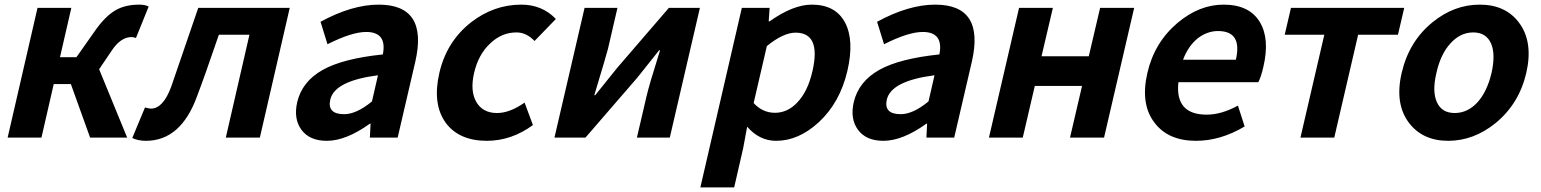

<svg xmlns="http://www.w3.org/2000/svg" viewBox="-20 -594 6654 829"><path d="M529 0H369L286 -231H212L159 0H13L142 -560H288L239 -347H310L386 -455Q433 -524 481 -551Q522 -574 582 -574Q605 -574 622 -566L567 -430Q556 -434 548 -434Q500 -434 460 -372L408 -295Z M551 2 606 -130Q625 -125 632 -125Q684 -125 719 -219L836 -560H1231L1102 0H955L1057 -444H925Q862 -260 831 -179Q761 14 610 14Q577 14 551 2Z M1282 -33Q1247 -80 1263 -152Q1284 -242 1373 -292Q1460 -341 1633 -359Q1652 -456 1561 -456Q1499 -456 1394 -403L1364 -500Q1500 -574 1615 -574Q1830 -574 1773 -327L1697 0H1577L1580 -60H1577Q1474 14 1391 14Q1317 14 1282 -33ZM1586 -156 1612 -269Q1425 -245 1406 -164Q1392 -101 1466 -101Q1519 -101 1586 -156Z M1905 -63Q1846 -144 1877 -279Q1908 -414 2013 -497Q2112 -574 2231 -574Q2321 -574 2380 -512L2288 -417Q2253 -454 2210 -454Q2146 -454 2096 -406Q2045 -358 2027 -279Q2009 -201 2037 -153Q2065 -106 2126 -106Q2181 -106 2245 -151L2281 -54Q2188 14 2082 14Q1963 14 1905 -63Z M2504 -560H2646L2605 -383Q2600 -362 2546 -183H2550L2644 -300L2868 -560H3002L2872 0H2730L2771 -176Q2782 -225 2830 -377H2826Q2756 -290 2732 -259L2508 0H2374Z M3183 -560H3303L3299 -502H3303Q3405 -574 3485 -574Q3588 -574 3629 -496Q3669 -419 3639 -289Q3607 -151 3515 -66Q3428 14 3331 14Q3259 14 3206 -47L3189 45L3150 215H3004ZM3422 -151Q3468 -199 3488 -287Q3526 -453 3415 -453Q3362 -453 3291 -395L3234 -149Q3273 -107 3326 -107Q3380 -107 3422 -151Z M3685 -33Q3650 -80 3666 -152Q3687 -242 3776 -292Q3863 -341 4036 -359Q4055 -456 3964 -456Q3902 -456 3797 -403L3767 -500Q3903 -574 4018 -574Q4233 -574 4176 -327L4100 0H3980L3983 -60H3980Q3877 14 3794 14Q3720 14 3685 -33ZM3989 -156 4015 -269Q3828 -245 3809 -164Q3795 -101 3869 -101Q3922 -101 3989 -156Z M4380 -560H4526L4477 -351H4681L4730 -560H4877L4747 0H4600L4652 -223H4448L4396 0H4250Z M4965 -64Q4903 -144 4934 -279Q4964 -410 5064 -495Q5158 -574 5263 -574Q5375 -574 5420 -498Q5463 -426 5435 -306Q5425 -262 5413 -239H5068Q5053 -99 5190 -99Q5254 -99 5325 -138L5354 -48Q5250 14 5144 14Q5024 14 4965 -64ZM5316 -336Q5345 -460 5239 -460Q5193 -460 5152 -429Q5110 -395 5088 -336Z M5698 -444H5527L5554 -560H6043L6016 -444H5844L5741 0H5595Z M6064 -63Q6001 -146 6032 -279Q6063 -414 6164 -497Q6258 -574 6369 -574Q6480 -574 6538 -497Q6601 -414 6570 -279Q6539 -146 6438 -63Q6343 14 6233 14Q6123 14 6064 -63ZM6360 -153Q6401 -199 6420 -279Q6438 -360 6418 -406Q6397 -454 6341 -454Q6285 -454 6242 -406Q6200 -360 6182 -279Q6163 -199 6184 -153Q6205 -106 6261 -106Q6317 -106 6360 -153Z"/></svg>

Font: KaiGen Gothic CN Bold
Style: Bold
Weight: 700
Designer: Ryoko NISHIZUKA  (kana & ideographs); Paul D. Hunt (Latin, Greek & Cyrillic); Wenlong ZHANG  (bopomofo); Sandoll Communi
Foundry: Adobe Systems Incorporated
Version: Version 1.002.20150501